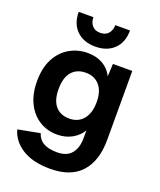

<svg xmlns="http://www.w3.org/2000/svg" viewBox="-165 -821 942 1129"><g transform="rotate(20 305.5 -256.5)"><path d="M286 206Q177 206 110.5 164Q44 122 26 54L163 28Q175 66 207 83.5Q239 101 291 101Q351 101 380.5 66Q410 31 410 -32V-79Q387 -41 346.5 -19Q306 3 255 3Q194 3 144.5 -27.5Q95 -58 66.5 -115.5Q38 -173 38 -253Q38 -335 67.5 -392Q97 -449 148.5 -479.5Q200 -510 264 -510Q318 -510 358.5 -486.5Q399 -463 419 -421L423 -500H544V-69Q544 63 479 134.5Q414 206 286 206ZM291 -110Q346 -110 378 -148.5Q410 -187 410 -256Q410 -324 378 -360.5Q346 -397 292 -397Q236 -397 204.5 -360.5Q173 -324 173 -252Q173 -182 204 -146Q235 -110 291 -110ZM450 -719Q450 -645 406.5 -602.5Q363 -560 289 -560Q216 -560 172.5 -602.5Q129 -645 129 -719H221Q221 -688 238.5 -667Q256 -646 289 -646Q323 -646 340.5 -667Q358 -688 358 -719Z"/></g></svg>

Font: Prodigy Sans SemiBold
Style: Regular
Weight: 600
Designer: Wei Huang
Foundry: Wei Huang
Version: Version 1.003; ttfautohint (v1.8.3)